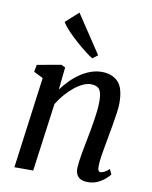

<svg xmlns="http://www.w3.org/2000/svg" viewBox="-93 -921 793 1000"><g transform="rotate(10 303.0 -421.0)"><path d="M208.9 -438.6Q228.2 -465.1 251.7 -488.6Q275.1 -512.1 301.6 -530Q328.2 -547.9 356.7 -558Q385.2 -568 414.9 -568Q468 -568 500 -536.1Q532 -504.3 532 -422.8Q532 -401.6 527.5 -370.6Q523.1 -339.6 517.4 -306.8Q511.8 -274 506.9 -247Q502.5 -222 497 -193Q491.5 -164.1 487.3 -135.8Q483.1 -107.5 482.3 -84.8Q482 -67.9 485.7 -60.1Q489.4 -52.4 495.9 -52.4Q505.4 -52.4 516.5 -58Q527.6 -63.6 542.9 -76.8L555.3 -50.9Q551.7 -44.8 536.2 -29.9Q520.7 -15.1 496.4 -2.5Q472.2 10 440.8 10Q416.4 10 401.7 2.1Q387 -5.9 380.6 -20.4Q374.2 -35 374.9 -55.3Q375.6 -70.5 378.3 -90.5Q380.9 -110.4 385 -132.7Q389.1 -155.1 393.4 -177.7Q397.8 -200.3 401.6 -220.6Q405.5 -241.7 410 -266Q414.6 -290.3 418.5 -316Q422.5 -341.7 425.1 -366.6Q427.7 -391.6 427.6 -413.8Q427.4 -445.6 421.6 -463Q415.7 -480.4 402.9 -487.6Q390 -494.8 368.3 -494.8Q348.5 -494.8 325.9 -484Q303.3 -473.3 280.6 -454.7Q257.9 -436 237 -411.7Q216.1 -387.3 199.6 -360.3L150.7 0H51.3L115.7 -483L66.2 -507.7L73.5 -545.2L200.2 -568L221.3 -557.4ZM351.8 -628.8Q336.5 -638.1 311.3 -657.6Q286 -677.1 258.9 -701.4Q231.8 -725.7 209.6 -749.4Q187.4 -773.2 177.7 -791L245.4 -851.8L379.8 -649.5Z"/></g></svg>

Font: Merriweather Light
Style: Italic
Weight: 300
Italic angle: -7.8°
Designer: Eben Sorkin
Foundry: Eben Sorkin
Version: Version 2.101